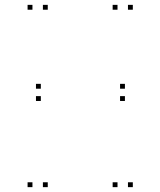

<svg xmlns="http://www.w3.org/2000/svg" viewBox="-20 -760 660 790"><path d="M526.5 10V-10H506.5V10ZM526.5 -720V-740H506.5V-720ZM463.5 -720V-740H443.5V-720ZM463.5 10V-10H443.5V10ZM176.5 10V-10H156.5V10ZM176.5 -720V-740H156.5V-720ZM113.5 -720V-740H93.5V-720ZM113.5 10V-10H93.5V10ZM494 -344.5V-364.5H474V-344.5ZM494 -395V-415H474V-395ZM148 -395V-415H128V-395ZM148 -344.5V-364.5H128V-344.5Z"/></svg>

Font: Monaspace Krypton Dots Var
Style: Regular
Weight: 400
Designer: Riley Cran and the Lettermatic Team
Version: Version 1.100 (Monaspace Krypton Dots)